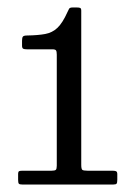

<svg xmlns="http://www.w3.org/2000/svg" viewBox="-20 -950 362 514"><path d="M28.5 -468.5V-483.5Q28.5 -490.5 31.2 -491.8Q34 -493 41 -493H118.5Q127 -493 129.5 -495.5Q132 -498 132 -506.5V-803.5Q132 -812 130 -815Q128 -818 120 -818H52Q45.5 -818 42.2 -819.5Q39 -821 39 -828V-841Q39 -849.5 41.5 -852.2Q44 -855 53 -855Q82 -855.5 101 -859Q120 -862.5 133.8 -875.5Q147.5 -888.5 160.5 -917.5Q163 -922.5 164.8 -926.2Q166.5 -930 174.5 -930H185.5Q191.5 -930 194.5 -928.8Q197.5 -927.5 197.5 -921.5V-509Q197.5 -498 200.2 -495.5Q203 -493 214 -493H280.5Q286.5 -493 290.2 -491.8Q294 -490.5 294 -484V-469Q294 -461 292.2 -458.5Q290.5 -456 283 -456H40Q32.5 -456 30.5 -458.2Q28.5 -460.5 28.5 -468.5Z"/></svg>

Font: Besley Medium
Style: Regular
Weight: 500
Designer: Owen Earl
Foundry: indestructible type*
Version: Version 2.001; ttfautohint (v1.8.3)